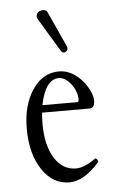

<svg xmlns="http://www.w3.org/2000/svg" viewBox="-51 -705 452 751"><g transform="rotate(-5 175.5 -329.0)"><path d="M199 -510 123 -636Q117 -646 122.5 -657Q128 -668 143 -669Q159 -671 164 -659L225 -525Q231 -514 228 -506.5Q225 -499 216 -497Q207 -495 199 -510ZM191 11Q126 11 84.5 -51.5Q43 -114 43 -212Q43 -305 83.5 -365Q124 -425 188 -425Q241 -425 285 -371Q315 -329 315 -299Q315 -270 294 -270H108Q106 -242 106 -226Q106 -142 137.5 -91.5Q169 -41 222 -41Q255 -41 299 -73Q300 -75 303.5 -72Q307 -69 309 -65Q311 -61 310 -59Q250 11 191 11ZM185 -399Q132 -399 112 -299H248Q255 -299 255 -308Q255 -341 232.5 -370Q210 -399 185 -399Z"/></g></svg>

Font: Junicode Cond Light
Style: Regular
Weight: 300
Width: 3
Designer: Peter S. Baker
Version: Version 2.201